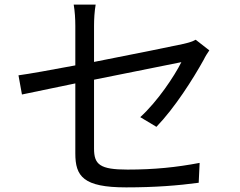

<svg xmlns="http://www.w3.org/2000/svg" viewBox="-20 -793 1040 831"><path d="M886 -575 827 -621C815 -614 796 -608 774 -603C732 -594 557 -558 387 -525V-681C387 -710 389 -744 394 -773H299C304 -744 306 -711 306 -681V-510C200 -490 105 -473 60 -467L75 -384L306 -432V-129C306 -30 340 18 526 18C651 18 751 10 840 -2L844 -88C744 -69 648 -59 532 -59C412 -59 387 -81 387 -150V-448L765 -524C735 -464 662 -354 587 -286L657 -244C737 -327 816 -452 862 -535C868 -548 879 -565 886 -575Z"/></svg>

Font: Noto Sans CJK SC
Style: Regular
Weight: 400
Designer: Ryoko NISHIZUKA 西塚涼子 (kana, bopomofo & ideographs); Paul D. Hunt (Latin, Greek & Cyrillic); Sandoll Communications 산돌커뮤니
Foundry: Adobe
Version: Version 2.004;hotconv 1.0.118;makeotfexe 2.5.65603